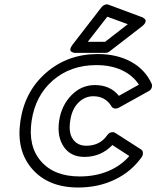

<svg xmlns="http://www.w3.org/2000/svg" viewBox="-20 -813 704 864"><path d="M71.8 -268.1Q91.3 -402.3 188 -486.1Q284.7 -569.8 419.9 -569.8Q505.9 -569.8 569.1 -535.4Q632.3 -501 662.1 -437Q666 -427.7 662.4 -417.7Q658.7 -407.7 648.9 -402.8L514.2 -328.1Q504.9 -323.2 495.6 -325Q486.3 -326.7 481.9 -334Q454.6 -379.9 399.9 -379.9Q361.3 -379.9 332.3 -350.6Q303.2 -321.3 295.9 -269Q287.6 -215.3 308.3 -186.3Q329.1 -157.2 368.2 -157.2Q429.7 -157.2 462.9 -205.1Q468.8 -214.4 479.7 -217.3Q490.7 -220.2 499 -214.8L613.8 -141.1Q622.1 -136.2 623 -126.2Q624 -116.2 618.2 -106.9Q571.8 -41 497.3 -5.1Q422.9 30.8 332 30.8Q197.8 30.8 125 -52.5Q52.2 -135.7 71.8 -268.1ZM122.1 -268.1Q105.5 -154.8 164.8 -86.9Q224.1 -19 338.9 -19Q409.7 -19 466.8 -43Q523.9 -66.9 562 -110.8L485.8 -160.2Q434.1 -106.9 359.9 -106.9Q297.9 -106.9 266.8 -152.8Q235.8 -198.7 246.1 -269Q256.3 -337.9 301 -384Q345.7 -430.2 407.2 -430.2Q476.1 -430.2 515.1 -381.8L605 -432.1Q577.6 -474.1 528.6 -497.1Q479.5 -520 413.1 -520Q297.4 -520 218 -451.2Q138.7 -382.3 122.1 -268.1ZM307.1 -612.8 437 -780.8Q442.9 -788.1 451.7 -791.5Q460.4 -794.9 467.8 -792L616.2 -736.8Q617.7 -736.3 620.4 -735.4Q623 -734.4 628.2 -730.5Q633.3 -726.6 635 -722.2Q636.7 -717.8 633.1 -710.2Q629.4 -702.6 618.2 -693.8L472.2 -581.1Q464.8 -575.2 455.1 -575.2H323.2Q323.2 -575.7 318.6 -575.2Q314 -574.7 308.8 -576.7Q303.7 -578.6 299.6 -581.8Q295.4 -585 296.9 -593Q298.3 -601.1 307.1 -612.8ZM375 -625H453.1L555.2 -704.1L462.9 -737.8Z"/></svg>

Font: Trueno Bold Outline
Style: Italic
Weight: 700
Width: 6
Designer: Julieta Ulanovsky
Foundry: Julieta Ulanovsky
Version: Version 3.001b | FøM Fix